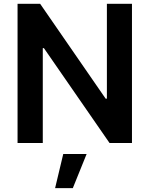

<svg xmlns="http://www.w3.org/2000/svg" viewBox="-20 -747 781 1003"><path d="M669.4 0H552.2L209.5 -495.4H203.5V0H71.7V-727.3H189.6L532 -231.5H538.4V-727.3H669.4ZM310.4 57.5H432.5L360.4 235.8H267.8Z"/></svg>

Font: Interop SemBd
Style: Regular
Weight: 600
Designer: Rasmus Andersson, Google, Jang Haemin
Foundry: jhaemin
Version: Version 1.008